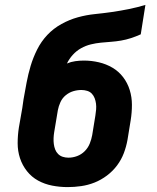

<svg xmlns="http://www.w3.org/2000/svg" viewBox="-20 -755 640 783"><path d="M256 8Q224 8 193 2Q162 -4 135.5 -18.5Q109 -33 90 -57Q71 -81 61.5 -110Q52 -139 52 -171Q52 -203 57 -235L71 -315Q72 -324 73.5 -332.5Q75 -341 76 -350Q82 -384 88.5 -418.5Q95 -453 105 -486.5Q115 -520 131.5 -553Q148 -586 173 -612.5Q198 -639 230.5 -657Q263 -675 297.5 -684.5Q332 -694 366.5 -697.5Q401 -701 436 -706Q471 -711 505.5 -718Q540 -725 573 -735L554 -615Q534 -606 514 -599.5Q494 -593 473.5 -589.5Q453 -586 432.5 -584.5Q412 -583 391.5 -581Q371 -579 350.5 -574Q330 -569 311 -558.5Q292 -548 277 -531.5Q262 -515 253 -496Q269 -503 287 -505.5Q305 -508 322 -508Q353 -508 383 -501Q413 -494 438.5 -479Q464 -464 482 -440.5Q500 -417 509 -388Q518 -359 518 -327.5Q518 -296 513 -265L500 -185Q495 -157 485 -130.5Q475 -104 457.5 -80.5Q440 -57 416 -39Q392 -21 365.5 -10.5Q339 0 311 4Q283 8 256 8ZM259 -112Q277 -112 294.5 -118.5Q312 -125 325.5 -138.5Q339 -152 346 -169.5Q353 -187 356 -204L369 -284Q371 -296 372 -308.5Q373 -321 371.5 -332.5Q370 -344 366 -354.5Q362 -365 354.5 -373Q347 -381 335.5 -384.5Q324 -388 312 -388Q295 -388 278.5 -383Q262 -378 248 -366.5Q234 -355 226.5 -338.5Q219 -322 216 -306L201 -216Q199 -204 198.5 -191.5Q198 -179 199.5 -167.5Q201 -156 205 -145.5Q209 -135 217 -127Q225 -119 236 -115.5Q247 -112 259 -112Z"/></svg>

Font: Iosevka Curly Slab HvEx
Style: Italic
Weight: 900
Width: 7
Italic angle: -9°
Monospace: yes
Designer: Belleve Invis
Foundry: Belleve Invis
Version: Version 11.1.0; ttfautohint (v1.8.3)